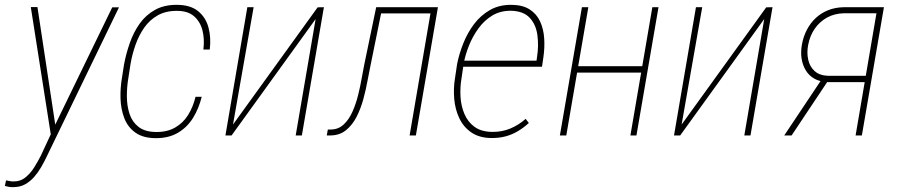

<svg xmlns="http://www.w3.org/2000/svg" viewBox="-61 -558 3700 791"><path d="M169.4 -50.3 401.4 -527.8H429.2L131.3 87.4Q121.1 108.9 108.4 130.9Q95.7 152.8 79.6 171.1Q63.5 189.5 42.7 201.2Q22 212.9 -6.3 212.9Q-15.6 213.4 -24.2 211.9Q-32.7 210.4 -41 208L-36.1 185.1Q-29.8 186 -22.2 187.7Q-14.6 189.5 -8.3 189.5Q22 190.4 43.5 173.1Q64.9 155.8 80.1 131.3Q95.2 106.9 106.9 84ZM93.3 -528.8 168.9 -29.3 172.4 -3.9 150.4 9.8 65.9 -528.8Z M582.5 -14.2Q627.4 -13.7 660.4 -32.5Q693.4 -51.3 713.9 -84.2Q734.4 -117.2 744.6 -159.2H770Q758.3 -111.3 734.6 -72.8Q710.9 -34.2 672.9 -11.5Q634.8 11.2 582 11.2Q528.8 11.2 497.1 -11.5Q465.3 -34.2 451.2 -71Q437 -107.9 435.5 -151.4Q434.1 -194.8 441.4 -237.3L450.2 -293.5Q458.5 -337.4 473.9 -381.3Q489.3 -425.3 514.4 -460.7Q539.6 -496.1 577.6 -517.3Q615.7 -538.6 668.9 -538.1Q723.1 -537.6 754.6 -512.5Q786.1 -487.3 797.6 -445.8Q809.1 -404.3 803.2 -354H776.9Q782.2 -396.5 773.2 -432.4Q764.2 -468.3 738.8 -490.7Q713.4 -513.2 668.5 -513.2Q622.1 -513.7 588.6 -494.6Q555.2 -475.6 533.2 -444.1Q511.2 -412.6 497.3 -373.3Q483.4 -334 476.6 -293.5L467.8 -236.3Q461.4 -199.2 461.7 -160.2Q461.9 -121.1 472.9 -88.1Q483.9 -55.2 510.3 -34.9Q536.6 -14.6 582.5 -14.2Z M898.9 -44.9 1247.6 -527.8 1273.4 -528.3 1182.6 0H1157.2L1239.3 -479.5L893.1 0H867.7L958 -528.3H983.9Z M1727.1 -528.3 1723.1 -502.9H1493.7L1497.6 -528.3ZM1743.2 -528.3 1652.3 0H1626.5L1716.8 -528.3ZM1488.8 -528.3H1514.2L1465.3 -287.6Q1459.5 -260.7 1452.9 -224.4Q1446.3 -188 1435.8 -149.4Q1425.3 -110.8 1408.2 -77.1Q1391.1 -43.5 1365 -22Q1338.9 -0.5 1300.8 0H1285.2L1289.6 -24.4H1302.7Q1333.5 -24.9 1355.2 -45.4Q1377 -65.9 1391.1 -97.9Q1405.3 -129.9 1414.3 -166Q1423.3 -202.1 1429 -234.9Q1434.6 -267.6 1439 -288.6Z M1966.3 10.7Q1915 10.7 1881.8 -11.7Q1848.6 -34.2 1831.3 -70.8Q1814 -107.4 1810.3 -150.9Q1806.6 -194.3 1813.5 -235.8L1822.3 -294.9Q1830.6 -336.4 1847.7 -379.4Q1864.7 -422.4 1891.8 -458.5Q1918.9 -494.6 1957.3 -516.6Q1995.6 -538.6 2046.4 -538.1Q2092.8 -537.6 2121.3 -519Q2149.9 -500.5 2164.1 -469.7Q2178.2 -439 2180.9 -400.9Q2183.6 -362.8 2177.7 -322.3L2171.9 -283.2H1837.9L1842.8 -308.1H2149.4L2151.4 -322.8Q2158.7 -368.2 2153.1 -412.1Q2147.5 -456.1 2121.8 -484.1Q2096.2 -512.2 2044.9 -513.7Q2001 -514.2 1967.8 -494.4Q1934.6 -474.6 1910.4 -441.4Q1886.2 -408.2 1870.8 -369.6Q1855.5 -331.1 1849.1 -294.9L1840.3 -234.9Q1834 -198.2 1836.2 -159.7Q1838.4 -121.1 1852.5 -88.1Q1866.7 -55.2 1894.3 -35.2Q1921.9 -15.1 1967.3 -14.6Q2007.3 -14.2 2041.7 -28.6Q2076.2 -43 2104.5 -68.4L2117.7 -51.3Q2096.2 -31.7 2072.5 -17.6Q2048.8 -3.4 2022.2 3.7Q1995.6 10.7 1966.3 10.7Z M2592.8 -285.2 2588.4 -258.8H2307.1L2310.5 -285.2ZM2362.8 -528.3 2272 0H2245.6L2336.4 -528.3ZM2651.9 -528.3 2561 0H2536.1L2626.5 -528.3Z M2747.1 -44.9 3095.7 -527.8 3121.6 -528.3 3030.8 0H3005.4L3087.4 -479.5L2741.2 0H2715.8L2806.2 -528.3H2832Z M3324.7 -231.9 3354.5 -231.4 3200.2 0H3169.9ZM3415.5 -528.3H3580.6L3489.7 0H3463.9L3549.8 -503.4H3416Q3376.5 -502.4 3346.2 -485.6Q3315.9 -468.8 3295.9 -440.2Q3275.9 -411.6 3268.6 -373.5Q3262.2 -341.3 3268.6 -312.5Q3274.9 -283.7 3294.9 -265.4Q3314.9 -247.1 3350.6 -245.6H3520.5L3517.1 -219.7H3350.6Q3316.4 -221.2 3293.9 -233.9Q3271.5 -246.6 3258.3 -268.8Q3245.1 -291 3241.2 -317.6Q3237.3 -344.2 3242.7 -374.5Q3248.5 -407.2 3263.2 -435.3Q3277.8 -463.4 3299.8 -483.9Q3321.8 -504.4 3351.1 -516.1Q3380.4 -527.8 3415.5 -528.3Z"/></svg>

Font: Roboto Condensed Thin
Style: Italic
Weight: 250
Italic angle: -12°
Designer: Christian Robertson
Foundry: Google
Version: Version 3.008; 2023